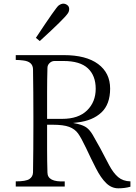

<svg xmlns="http://www.w3.org/2000/svg" viewBox="-20 -1023 746 1053"><path d="M66.4 0V-28.3Q122.1 -28.3 141.1 -41Q160.2 -53.7 161.1 -77.1Q163.1 -203.1 163.1 -333V-387.7Q163.1 -516.6 161.1 -644.5Q159.2 -685.5 107.4 -691.4Q85 -694.3 66.4 -694.3V-720.7H330.1Q452.1 -720.7 518.1 -671.9Q584 -623 584 -537.1Q584 -451.2 536.1 -406.2Q488.3 -361.3 405.3 -351.6L380.9 -348.6L404.3 -343.8Q438.5 -335.9 456.1 -322.3Q473.6 -308.6 488.3 -283.7Q502.9 -258.8 530.3 -209Q556.6 -158.2 579.1 -116.2Q601.6 -74.2 627.9 -51.8Q654.3 -29.3 695.3 -28.3V1Q665 9.8 628.9 9.8Q591.8 9.8 562.5 -18.6Q533.2 -46.9 505.9 -100.6Q478.5 -154.3 452.1 -210.9Q425.8 -266.6 408.2 -291Q390.6 -315.4 359.4 -327.1Q328.1 -338.9 268.6 -338.9H238.3V-203.1Q238.3 -138.7 240.2 -77.1Q240.2 -23.4 335 -28.3V0ZM176.8 -815.4Q287.1 -982.4 301.3 -992.7Q315.4 -1002.9 327.1 -1002.9Q338.9 -1002.9 349.1 -995.1Q359.4 -987.3 359.4 -973.6Q359.4 -960 351.6 -949.2Q332 -919.9 198.2 -797.9ZM238.3 -371.1H321.3Q410.2 -371.1 457.5 -417.5Q504.9 -463.9 504.9 -536.1Q504.9 -608.4 461.9 -648.4Q418.9 -688.5 328.1 -688.5H279.3Q263.7 -688.5 252 -677.2Q240.2 -666 240.2 -650.4Q238.3 -585.9 238.3 -518.6ZM631.8 -28.3Z"/></svg>

Font: GenEi Koburi Mincho v6
Style: Regular
Weight: 400
Designer: o_tamon (Modified)
Foundry: o_tamon / Adobe Systems Incorporated
Version: Version 6.1